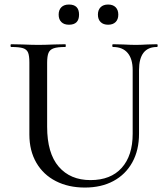

<svg xmlns="http://www.w3.org/2000/svg" viewBox="-20 -822 740 855"><path d="M679.2 -612.8Q599.1 -612.8 599.1 -509.8V-227.1Q599.1 -152.8 569.1 -98.9Q539.1 -44.9 485.1 -15.9Q431.2 13.2 357.9 13.2Q284.7 13.2 228.8 -15.4Q172.9 -43.9 141.8 -97.4Q110.8 -150.9 110.8 -223.1V-543.9Q110.8 -573.7 105 -587.9Q99.1 -602.1 82.5 -607.4Q65.9 -612.8 29.8 -612.8Q26.9 -612.8 26.9 -618.9Q26.9 -625 29.8 -625L80.1 -624Q124 -622.1 150.9 -622.1Q177.7 -622.1 222.2 -624L271 -625Q272.9 -625 272.9 -618.9Q272.9 -612.8 271 -612.8Q235.8 -612.8 219 -606.9Q202.1 -601.1 196 -586.4Q189.9 -571.8 189.9 -542V-257.8Q189.9 -139.6 241.5 -79.8Q293 -20 383.1 -20Q473.1 -20 522 -74.5Q570.8 -128.9 570.8 -226.1V-509.8Q570.8 -560.1 548.3 -586.4Q525.9 -612.8 482.9 -612.8Q480 -612.8 480 -618.9Q480 -625 482.9 -625L527.8 -624Q564 -622.1 584.5 -622.1Q605 -622.1 637.2 -624L679.2 -625Q682.1 -625 682.1 -618.9Q682.1 -612.8 679.2 -612.8ZM428 -723.9Q416 -735.8 416 -756.8Q416 -777.8 428 -789.8Q439.9 -801.8 461.4 -801.8Q482.9 -801.8 494.9 -789.8Q506.8 -777.8 506.8 -756.8Q506.8 -735.8 494.9 -723.9Q482.9 -711.9 461.4 -711.9Q439.9 -711.9 428 -723.9ZM287.1 -801.8Q332 -801.8 332 -756.8Q332 -711.9 287.1 -711.9Q265.1 -711.9 253.2 -723.9Q241.2 -735.8 241.2 -756.8Q241.2 -777.8 253.2 -789.8Q265.1 -801.8 287.1 -801.8Z"/></svg>

Font: Cormorant-Medium
Style: Regular
Weight: 500
Designer: Christian Thalmann (Catharsis Fonts)
Version: Version 3.000